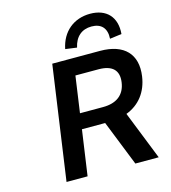

<svg xmlns="http://www.w3.org/2000/svg" viewBox="-135 -1061 1042 1170"><g transform="rotate(-15 386.5 -476.5)"><path d="M750 -502.9C769.5 -639.2 693.8 -718.8 543 -718.8H241.2L138.7 0H271.5L312.5 -286.1H459L572.8 0H720.2L598.6 -306.2C682.6 -337.9 736.3 -406.7 750 -502.9ZM358.9 -612.8H504.4C589.8 -612.8 630.9 -575.2 620.1 -499.5C609.4 -422.9 557.1 -383.3 471.7 -383.3H326.2ZM412.6 -774.4C426.8 -840.3 468.8 -876 530.3 -876C591.8 -876 625 -840.3 620.6 -774.4L695.3 -784.2C704.6 -890.1 645 -953.1 542 -953.1C439 -953.1 361.3 -890.1 340.3 -784.2Z"/></g></svg>

Font: Winston SemiBold
Style: Italic
Weight: 600
Italic angle: -8.13011°
Designer: Vernon Adams, Kim Jin-seong, David Berlow, Cristiano Sobral
Foundry: The Winston Project Authors
Version: Version 3.004